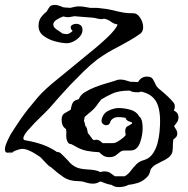

<svg xmlns="http://www.w3.org/2000/svg" viewBox="-28 -641 766 782"><path d="M455 121Q446 121 439 118.5Q432 116 426 112Q413 110 402.5 106Q392 102 381 98Q375 101 368 104Q361 107 351 107Q336 107 321.5 102Q307 97 293 97Q255 97 230 80Q205 63 181 41Q171 36 163 27Q155 18 146 9L144 7Q142 6 140 2L132 -4Q116 -15 101 -23Q86 -31 71 -34Q61 -36 46.5 -31.5Q32 -27 21 -22L33 -24Q11 -16 9 -16L8 -15Q7 -15 9 -16L14 -19L21 -22L5 -19Q-8 -18 -8 -33Q-8 -40 -5 -49Q-1 -61 5 -73.5Q11 -86 15 -93Q37 -128 53.5 -152Q70 -176 87.5 -198Q105 -220 128 -247Q142 -263 163 -282Q184 -301 209 -321Q234 -342 261.5 -364Q289 -386 315 -408Q367 -449 405.5 -485Q444 -521 451 -541Q437 -544 430 -548.5Q423 -553 416.5 -557.5Q410 -562 396 -565Q390 -563 386 -563Q377 -563 368 -565.5Q359 -568 350 -569Q328 -571 311.5 -572Q295 -573 275 -575Q268 -574 261.5 -572.5Q255 -571 248 -571Q243 -571 238.5 -572Q234 -573 230 -574Q217 -570 203 -561Q189 -552 189 -541Q189 -531 201 -522Q206 -518 213 -514Q220 -510 225 -505Q237 -502 245 -502Q248 -502 255 -505.5Q262 -509 268 -515Q260 -522 260 -529Q260 -536 267 -540Q274 -544 283 -544Q292 -544 300 -538.5Q308 -533 308 -519Q308 -505 297.5 -492.5Q287 -480 272 -472.5Q257 -465 245 -465Q226 -465 198.5 -472Q171 -479 150 -494.5Q129 -510 129 -535Q129 -557 139 -570.5Q149 -584 162 -594Q168 -605 174 -613Q180 -621 195 -621Q205 -621 213.5 -617.5Q222 -614 231 -611Q238 -610 244.5 -610Q251 -610 258 -609Q267 -611 275.5 -613Q284 -615 293 -615Q305 -615 316.5 -613Q328 -611 339 -609Q350 -609 361.5 -609Q373 -609 384 -607Q407 -605 421.5 -601.5Q436 -598 449 -595Q461 -592 476 -589.5Q491 -587 516 -587Q531 -587 543 -568.5Q555 -550 555 -530Q555 -514 545 -505Q523 -489 500 -476Q477 -463 453 -450Q431 -439 410 -426.5Q389 -414 366 -397Q339 -376 312 -349.5Q285 -323 259 -296Q234 -269 211.5 -244Q189 -219 173 -200Q157 -183 133.5 -160.5Q110 -138 92 -117Q82 -107 76 -98Q70 -89 68 -83Q67 -81 67 -78Q67 -70 78 -69Q114 -63 145 -52Q176 -41 204 -22Q213 -22 219 -17Q228 -9 235 -1.5Q242 6 249 13L251 15Q253 17 254 19Q266 32 281 39.5Q296 47 325 49Q348 50 359.5 52.5Q371 55 381 60Q389 57 396 57Q412 57 422 64Q432 71 440 77H480Q494 69 504 55.5Q514 42 526.5 29Q539 16 558 11Q580 5 593.5 -14Q607 -33 613.5 -57.5Q620 -82 622 -106Q624 -130 624 -147Q624 -204 605 -232Q586 -260 546 -268Q540 -265 535 -265Q526 -265 517.5 -266Q509 -267 502 -271L500 -272Q457 -272 431 -260.5Q405 -249 383 -235Q380 -229 374 -223Q361 -203 348.5 -192Q336 -181 317 -165L314 -149Q316 -143 317.5 -138.5Q319 -134 319 -129Q324 -125 326 -118Q328 -111 329 -104L330 -98Q335 -94 339.5 -87Q344 -80 348 -75Q352 -71 355 -70Q361 -72 364 -72Q372 -72 378.5 -67.5Q385 -63 390 -58H432Q441 -58 452.5 -65Q464 -72 473.5 -80Q483 -88 484 -92Q484 -95 483 -98Q482 -101 482 -105Q482 -122 491 -126.5Q500 -131 510 -138V-142Q506 -144 502.5 -145Q499 -146 496 -147Q484 -153 484 -161Q468 -164 455 -164Q440 -164 432 -158Q424 -152 422 -147Q419 -131 404 -131Q397 -131 390.5 -137Q384 -143 386 -153Q391 -179 413.5 -190Q436 -201 455 -201Q478 -201 503 -194Q528 -187 539 -167L542 -164Q548 -158 550.5 -146Q553 -134 553 -119Q553 -91 543 -62Q533 -33 512 -29Q508 -28 504 -28Q500 -28 495 -28H479Q468 -28 460.5 -21.5Q453 -15 443.5 -8Q434 -1 417 -1Q402 -1 393 -7Q384 -13 376 -21Q351 -22 326.5 -26.5Q302 -31 277 -46Q265 -54 256.5 -55Q248 -56 243 -75Q241 -86 242 -95.5Q243 -105 241 -115Q230 -123 226.5 -132Q223 -141 223 -154Q223 -172 234 -179Q245 -186 258 -193L260 -194Q264 -217 270 -225Q276 -233 293 -237Q299 -254 317.5 -265.5Q336 -277 359 -286Q382 -295 403.5 -301Q425 -307 437 -311Q442 -313 448.5 -315Q455 -317 462 -317Q473 -317 483 -314Q493 -311 503 -308Q511 -308 518.5 -307.5Q526 -307 533 -307H534Q540 -317 549 -323Q558 -329 570 -329Q588 -329 594 -319.5Q600 -310 605.5 -297.5Q611 -285 626 -274Q630 -271 643 -259.5Q656 -248 668 -235.5Q680 -223 682 -218Q684 -215 684 -207Q684 -203 683 -199Q682 -195 680 -191Q699 -182 699 -163Q699 -148 688 -137L685 -132Q682 -130 682 -128.5Q682 -127 682 -125Q687 -118 690.5 -111.5Q694 -105 694 -97Q694 -88 689 -82.5Q684 -77 678 -73Q677 -66 676.5 -59.5Q676 -53 676 -48Q676 -35 674.5 -24.5Q673 -14 663.5 -4Q654 6 628 18Q603 30 594.5 38Q586 46 584.5 53Q583 60 579.5 68.5Q576 77 561 89Q549 99 531.5 104.5Q514 110 495 112Q488 116 478 118.5Q468 121 455 121Z"/></svg>

Font: Are You Serious
Style: Regular
Weight: 400
Designer: Robert E. Leuschke
Foundry: Robert E. Leuschke
Version: Version 1.100